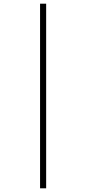

<svg xmlns="http://www.w3.org/2000/svg" viewBox="-20 -780 467 1040"><path d="M197 240V-760H230V240Z"/></svg>

Font: Noto Serif Hebrew ExtraCondensed ExtraLight
Style: Regular
Weight: 200
Width: 2
Designer: Monotype Design Team
Foundry: Monotype Imaging Inc.
Version: Version 2.004; ttfautohint (v1.8.4.7-5d5b)